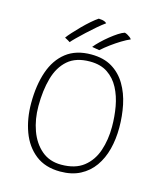

<svg xmlns="http://www.w3.org/2000/svg" viewBox="-128 -963 934 1086"><g transform="rotate(15 338.5 -420.0)"><path d="M326.5 25.5Q238.5 25.5 181.2 -19.5Q124 -64.5 96.2 -140Q68.5 -215.5 68.5 -306.5Q68.5 -411.5 95.8 -491Q123 -570.5 180.2 -615.2Q237.5 -660 326.5 -660Q399.5 -660 449.2 -629.8Q499 -599.5 529.2 -548.2Q559.5 -497 572.8 -432.8Q586 -368.5 586 -300.5Q586 -233 570.8 -174Q555.5 -115 523.8 -70.2Q492 -25.5 443 0Q394 25.5 326.5 25.5ZM322 -13.5Q404 -13.5 453 -52Q502 -90.5 523.5 -154.5Q545 -218.5 545 -294.5Q545 -354.5 534.8 -412.2Q524.5 -470 500 -516.8Q475.5 -563.5 434 -591.5Q392.5 -619.5 330 -619.5Q248 -619.5 200.5 -578Q153 -536.5 132.8 -464.8Q112.5 -393 112.5 -301Q112.5 -224 136.2 -158.5Q160 -93 206.8 -53.2Q253.5 -13.5 322 -13.5ZM314.5 -866.5Q326.5 -866 334.8 -864.5Q343 -863 349.5 -860.2Q356 -857.5 361.5 -852Q341 -837.5 314.8 -815Q288.5 -792.5 262.8 -768.5Q237 -744.5 217 -724.8Q197 -705 189.5 -695.5Q186 -698 175.8 -704Q165.5 -710 158 -713.5Q167 -726.5 186 -747.5Q205 -768.5 228.2 -792Q251.5 -815.5 274.5 -835.5Q297.5 -855.5 314.5 -866.5ZM477.5 -828Q485 -826 493 -821.8Q501 -817.5 508.2 -812Q515.5 -806.5 519.5 -800Q497 -790.5 469.2 -773.5Q441.5 -756.5 413.5 -736Q385.5 -715.5 363 -695Q358.5 -696 344 -698.2Q329.5 -700.5 319.5 -702.5Q333 -719.5 353.5 -739.2Q374 -759 397 -777.5Q420 -796 441.2 -809.8Q462.5 -823.5 477.5 -828Z"/></g></svg>

Font: Grandstander Thin Thin
Style: Regular
Weight: 250
Version: Version 1.200